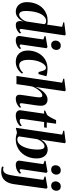

<svg xmlns="http://www.w3.org/2000/svg" viewBox="1017 -1874 1110 3184"><g transform="rotate(90 1572.0 -282.0)"><path d="M461 -86Q459 -68.5 462.5 -60.8Q466 -53 476 -53Q487 -53 499.2 -59.2Q511.5 -65.5 524 -78.5L535 -56.5Q522 -39 501 -23.5Q480 -8 453.2 1.5Q426.5 11 395 11Q354 11 339.8 -13.8Q325.5 -38.5 329.5 -69L336.5 -120.5Q326.5 -88 303.5 -57.8Q280.5 -27.5 247.5 -8.2Q214.5 11 173.5 11Q132.5 11 96.5 -8.8Q60.5 -28.5 38 -69.8Q15.5 -111 15.5 -176Q15.5 -228.5 28.2 -278.5Q41 -328.5 66 -371.8Q91 -415 129 -447.8Q167 -480.5 217.5 -499Q268 -517.5 331.5 -517.5Q348 -517.5 363 -515Q378 -512.5 388.5 -508.5L425 -758L350 -776.5L352.5 -792.5L550 -817L567.5 -803.5ZM381 -462Q379.5 -472.5 367 -482.2Q354.5 -492 332.5 -492Q294 -492 265.2 -470.2Q236.5 -448.5 216.5 -412.5Q196.5 -376.5 184.8 -332.5Q173 -288.5 167.5 -242.2Q162 -196 162 -154.5Q162 -111 171 -87Q180 -63 194 -53.8Q208 -44.5 223 -44.5Q245.5 -44.5 269 -63.2Q292.5 -82 311 -110.8Q329.5 -139.5 337 -170Z M643 11.5Q625 11.5 608.8 5.2Q592.5 -1 583.2 -16Q574 -31 577.5 -56Q578 -62 582 -87.5Q586 -113 592 -152.8Q598 -192.5 605.2 -241.2Q612.5 -290 620 -342.8Q627.5 -395.5 634.5 -446L578 -467.5L580.5 -483L760 -514.5L779.5 -498L719 -84.5Q717 -65.5 722.2 -59.5Q727.5 -53.5 736 -53.5Q747.5 -53.5 757.5 -58.8Q767.5 -64 781 -78L792.5 -55.5Q778.5 -38 757.2 -22.5Q736 -7 707.5 2.2Q679 11.5 643 11.5ZM723.5 -575.5Q689.5 -575.5 671.2 -596.2Q653 -617 653 -644.5Q653 -682.5 675 -708.5Q697 -734.5 735.5 -734.5Q773.5 -734.5 791 -712.8Q808.5 -691 808.5 -665Q808.5 -629 786.8 -602.2Q765 -575.5 723.5 -575.5Z M1006.5 11.5Q918.5 11.5 868.2 -42.2Q818 -96 818 -189Q818 -251.5 837.8 -310Q857.5 -368.5 896 -414.8Q934.5 -461 991 -488Q1047.5 -515 1121 -515Q1149.5 -515 1184.5 -510.5Q1219.5 -506 1244.5 -496L1209 -366H1175Q1162 -414.5 1153 -441.2Q1144 -468 1133 -478.5Q1122 -489 1103.5 -489Q1080.5 -489 1057.2 -467.2Q1034 -445.5 1014.8 -406.5Q995.5 -367.5 983.8 -314.2Q972 -261 972 -197Q972 -145.5 983 -111.8Q994 -78 1014 -61.5Q1034 -45 1061 -45Q1084.5 -45 1108.2 -54.8Q1132 -64.5 1152.8 -79.5Q1173.5 -94.5 1187.5 -110.5L1200 -89Q1182 -65 1154.5 -42Q1127 -19 1090.2 -3.8Q1053.5 11.5 1006.5 11.5Z M1612 11.5Q1598 11.5 1583.8 5.8Q1569.5 0 1560.5 -13Q1551.5 -26 1551.5 -48Q1551.5 -57.5 1553.8 -76.8Q1556 -96 1559.5 -121Q1563 -146 1567 -172.5Q1571 -199 1574.5 -222Q1578.5 -248 1582 -271.8Q1585.5 -295.5 1588.2 -316.2Q1591 -337 1592.8 -353.2Q1594.5 -369.5 1594.5 -379.5Q1594.5 -395.5 1591.8 -406.5Q1589 -417.5 1581.5 -423Q1574 -428.5 1560 -428.5Q1542 -428.5 1520.8 -413.2Q1499.5 -398 1479 -373Q1458.5 -348 1441.2 -318Q1424 -288 1413.5 -258L1374.5 0H1239.5L1351.5 -758.5L1284 -776.5L1286.5 -792.5L1476.5 -817L1493.5 -803.5L1422 -315.5Q1435.5 -350 1456.2 -385.2Q1477 -420.5 1504 -450Q1531 -479.5 1562.8 -497.5Q1594.5 -515.5 1630.5 -515.5Q1666.5 -515.5 1689 -501.2Q1711.5 -487 1722.5 -463.2Q1733.5 -439.5 1733.5 -410.5Q1733.5 -385 1730.8 -357.5Q1728 -330 1723.5 -300.8Q1719 -271.5 1714 -241Q1711 -220 1707.8 -197.2Q1704.5 -174.5 1701.2 -152.5Q1698 -130.5 1695.5 -112.2Q1693 -94 1691.5 -82.5Q1691.5 -65.5 1697 -59.5Q1702.5 -53.5 1710 -53.5Q1719 -53.5 1731 -59.2Q1743 -65 1756 -78.5L1767 -57.5Q1755 -43 1733.8 -27Q1712.5 -11 1682.2 0.2Q1652 11.5 1612 11.5Z M1964 -183.5Q1960 -157.5 1957.2 -136.2Q1954.5 -115 1953 -100.5Q1951.5 -86 1951.5 -77.5Q1951.5 -64 1961 -58.5Q1970.5 -53 1982 -53Q2002 -53 2024 -62.5Q2046 -72 2062.5 -89L2073.5 -64.5Q2052.5 -38.5 2022.2 -21.5Q1992 -4.5 1959.2 3.5Q1926.5 11.5 1896.5 11.5Q1854 11.5 1830 -8.8Q1806 -29 1809 -65Q1809.5 -71 1811 -82Q1812.5 -93 1814.8 -108.8Q1817 -124.5 1820.2 -145.5Q1823.5 -166.5 1827 -192.5L1865 -458.5H1812L1815 -476L1884.5 -508Q1900 -523 1916.8 -549.8Q1933.5 -576.5 1948.2 -605.5Q1963 -634.5 1972 -657H2032L2010.5 -502.5H2099L2092.5 -458.5H2003.5Z M2295.5 -404Q2308.5 -436 2334 -461.5Q2359.5 -487 2391.5 -502.2Q2423.5 -517.5 2457 -517.5Q2501 -517.5 2534.8 -497.2Q2568.5 -477 2588 -435.5Q2607.5 -394 2607.5 -330Q2607.5 -279.5 2594.2 -230Q2581 -180.5 2554.8 -137Q2528.5 -93.5 2490 -60Q2451.5 -26.5 2400.5 -7.5Q2349.5 11.5 2287 11.5Q2259 11.5 2231 5.2Q2203 -1 2180.5 -8.5L2099.5 11L2212.5 -758.5L2147 -776.5L2149.5 -792.5L2337.5 -817L2355 -803.5ZM2242 -42.5Q2245.5 -32.5 2257.5 -23.5Q2269.5 -14.5 2290.5 -14.5Q2326.5 -14.5 2354.2 -35.5Q2382 -56.5 2402 -91.8Q2422 -127 2435 -171Q2448 -215 2454.2 -262Q2460.5 -309 2460.5 -353Q2460.5 -408 2448.2 -436.5Q2436 -465 2405.5 -465Q2382 -465 2357.2 -445.8Q2332.5 -426.5 2313.5 -396.8Q2294.5 -367 2286.5 -337Z M2710.5 11.5Q2692.5 11.5 2676.2 5.2Q2660 -1 2650.8 -16Q2641.5 -31 2645 -56Q2645.5 -62 2649.5 -87.5Q2653.5 -113 2659.5 -152.8Q2665.5 -192.5 2672.8 -241.2Q2680 -290 2687.5 -342.8Q2695 -395.5 2702 -446L2645.5 -467.5L2648 -483L2827.5 -514.5L2847 -498L2786.5 -84.5Q2784.5 -65.5 2789.8 -59.5Q2795 -53.5 2803.5 -53.5Q2815 -53.5 2825 -58.8Q2835 -64 2848.5 -78L2860 -55.5Q2846 -38 2824.8 -22.5Q2803.5 -7 2775 2.2Q2746.5 11.5 2710.5 11.5ZM2791 -575.5Q2757 -575.5 2738.8 -596.2Q2720.5 -617 2720.5 -644.5Q2720.5 -682.5 2742.5 -708.5Q2764.5 -734.5 2803 -734.5Q2841 -734.5 2858.5 -712.8Q2876 -691 2876 -665Q2876 -629 2854.2 -602.2Q2832.5 -575.5 2791 -575.5Z M3035.5 32.5Q3025 112.5 2995.8 161.2Q2966.5 210 2922.5 231.8Q2878.5 253.5 2822.5 253.5Q2797.5 253.5 2776.2 249.5Q2755 245.5 2740 237.5L2750 213.5Q2759.5 217 2769.5 219Q2779.5 221 2788.5 221Q2812 221 2829.2 210Q2846.5 199 2859.2 175Q2872 151 2881.2 112.2Q2890.5 73.5 2898 18.5L2963 -446L2906.5 -467.5L2909 -483L3089 -514.5L3109 -498ZM3058.5 -575.5Q3024.5 -575.5 3006.2 -596.2Q2988 -617 2988 -644.5Q2988 -682.5 3010 -708.5Q3032 -734.5 3070.5 -734.5Q3108.5 -734.5 3126 -712.8Q3143.5 -691 3143.5 -665Q3143.5 -629 3121.8 -602.2Q3100 -575.5 3058.5 -575.5Z"/></g></svg>

Font: Merriweather 144pt
Style: Bold Italic
Weight: 700
Italic angle: -7.8°
Version: Version 2.101